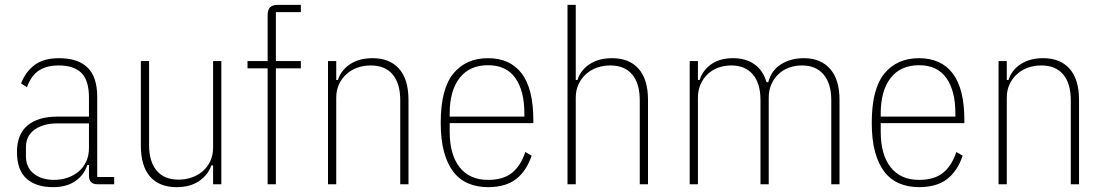

<svg xmlns="http://www.w3.org/2000/svg" viewBox="-20 -760 4553 792"><path d="M382 0Q347 0 347 -35V-79H340Q326 -37 290 -12.5Q254 12 199 12Q128 12 89 -23.5Q50 -59 50 -133Q50 -206 93.5 -242.5Q137 -279 217 -279H347V-357Q347 -429 315.5 -459.5Q284 -490 222 -490Q173 -490 141 -469.5Q109 -449 91 -400L67 -416Q86 -465 123.5 -492.5Q161 -520 223 -520Q302 -520 341.5 -481Q381 -442 381 -361V-30H451V0ZM203 -18Q233 -18 259 -27Q285 -36 304.5 -52.5Q324 -69 335.5 -93.5Q347 -118 347 -150V-251H217Q159 -251 123 -225.5Q87 -200 87 -153V-116Q87 -69 119.5 -43.5Q152 -18 203 -18Z M859 -78H852Q838 -38 801 -13Q764 12 709 12Q637 12 599 -31.5Q561 -75 561 -160V-508H595V-161Q595 -94 626 -56.5Q657 -19 717 -19Q745 -19 771 -28Q797 -37 816.5 -54Q836 -71 847.5 -95.5Q859 -120 859 -151V-508H893V0H859Z M1084 -478H1001V-508H1084V-696Q1084 -720 1094 -730Q1104 -740 1128 -740H1221V-710H1118V-508H1221V-478H1118V0H1084Z M1333 0V-508H1367V-430H1374Q1387 -471 1424.5 -495.5Q1462 -520 1517 -520Q1588 -520 1626.5 -476Q1665 -432 1665 -348V0H1631V-347Q1631 -415 1600 -452.5Q1569 -490 1509 -490Q1480 -490 1454.5 -481Q1429 -472 1409.5 -454.5Q1390 -437 1378.5 -412.5Q1367 -388 1367 -357V0Z M1993 12Q1948 12 1911.5 -3.5Q1875 -19 1850 -51.5Q1825 -84 1811.5 -134Q1798 -184 1798 -254Q1798 -393 1850 -456.5Q1902 -520 1993 -520Q2084 -520 2132 -457Q2180 -394 2180 -264V-252H1835V-216Q1835 -122 1876 -70Q1917 -18 1993 -18Q2056 -18 2092 -47Q2128 -76 2147 -133L2173 -118Q2152 -55 2109 -21.5Q2066 12 1993 12ZM1993 -491Q1917 -491 1876 -438.5Q1835 -386 1835 -292V-279H2143V-292Q2143 -386 2105.5 -438.5Q2068 -491 1993 -491Z M2321 -740H2355V-430H2362Q2375 -471 2412.5 -495.5Q2450 -520 2505 -520Q2576 -520 2614.5 -476Q2653 -432 2653 -348V0H2619V-347Q2619 -415 2588 -452.5Q2557 -490 2497 -490Q2468 -490 2442.5 -481Q2417 -472 2397.5 -454.5Q2378 -437 2366.5 -412.5Q2355 -388 2355 -357V0H2321Z M2825 0V-508H2859V-430H2866Q2879 -471 2914.5 -495.5Q2950 -520 3004 -520Q3057 -520 3092.5 -494.5Q3128 -469 3142 -421H3149Q3162 -470 3202 -495Q3242 -520 3296 -520Q3365 -520 3404 -476Q3443 -432 3443 -348V0H3409V-347Q3409 -415 3377.5 -452.5Q3346 -490 3288 -490Q3260 -490 3235 -481Q3210 -472 3191.5 -454.5Q3173 -437 3162 -412.5Q3151 -388 3151 -357V0H3117V-347Q3117 -416 3085.5 -453Q3054 -490 2996 -490Q2968 -490 2943 -481Q2918 -472 2899.5 -454.5Q2881 -437 2870 -412.5Q2859 -388 2859 -357V0Z M3771 12Q3726 12 3689.5 -3.5Q3653 -19 3628 -51.5Q3603 -84 3589.5 -134Q3576 -184 3576 -254Q3576 -393 3628 -456.5Q3680 -520 3771 -520Q3862 -520 3910 -457Q3958 -394 3958 -264V-252H3613V-216Q3613 -122 3654 -70Q3695 -18 3771 -18Q3834 -18 3870 -47Q3906 -76 3925 -133L3951 -118Q3930 -55 3887 -21.5Q3844 12 3771 12ZM3771 -491Q3695 -491 3654 -438.5Q3613 -386 3613 -292V-279H3921V-292Q3921 -386 3883.5 -438.5Q3846 -491 3771 -491Z M4099 0V-508H4133V-430H4140Q4153 -471 4190.5 -495.5Q4228 -520 4283 -520Q4354 -520 4392.5 -476Q4431 -432 4431 -348V0H4397V-347Q4397 -415 4366 -452.5Q4335 -490 4275 -490Q4246 -490 4220.5 -481Q4195 -472 4175.5 -454.5Q4156 -437 4144.5 -412.5Q4133 -388 4133 -357V0Z"/></svg>

Font: IBM Plex Sans Cond ExtLt
Style: Regular
Weight: 200
Width: 3
Designer: Mike Abbink, Paul van der Laan, Pieter van Rosmalen
Foundry: Bold Monday
Version: Version 1.3